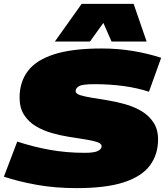

<svg xmlns="http://www.w3.org/2000/svg" viewBox="-47 -960 865 990"><path d="M784 -662 721 -487Q660 -507 589 -516.5Q518 -526 440 -526Q379 -526 361 -516Q343 -506 343 -490Q343 -477 366 -469.5Q389 -462 426.5 -456Q464 -450 509.5 -442.5Q555 -435 600.5 -422Q646 -409 683.5 -386.5Q721 -364 744.5 -328.5Q768 -293 768 -241Q768 -164 726.5 -107.5Q685 -51 593 -20.5Q501 10 348 10Q237 10 142.5 -7Q48 -24 -27 -49L42 -230Q127 -202 212.5 -187Q298 -172 390 -172Q440 -172 458.5 -182Q477 -192 477 -206Q477 -220 454 -227.5Q431 -235 393.5 -241Q356 -247 311 -254Q266 -261 220.5 -274Q175 -287 137.5 -309.5Q100 -332 77 -368Q54 -404 54 -457Q54 -537 96.5 -593.5Q139 -650 232 -680Q325 -710 478 -710Q560 -710 636.5 -697.5Q713 -685 784 -662ZM236 -746 374 -940H642L709 -746H528L486 -842L417 -746Z"/></svg>

Font: Georama Expanded Black
Style: Italic
Weight: 900
Width: 7
Italic angle: -9°
Designer: Jean-Baptiste Levee
Foundry: Production Type
Version: Version 1.000